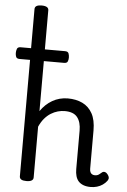

<svg xmlns="http://www.w3.org/2000/svg" viewBox="-68 -1128 787 1193"><g transform="rotate(5 325.5 -531.5)"><path d="M544 17Q518 17 499 10Q480 3 468 -10Q456 -23 450.5 -42.5Q445 -62 445 -86V-326Q445 -379 421.5 -409Q398 -439 343 -439Q322 -439 300 -433Q278 -427 257 -414Q236 -401 218 -380Q200 -359 186 -328V-11Q186 2 175 8.5Q164 15 143 15Q121 15 110.5 8.5Q100 2 100 -11V-1054Q100 -1067 110.5 -1073.5Q121 -1080 143 -1080Q164 -1080 175 -1073.5Q186 -1067 186 -1054V-425Q201 -447 219 -464Q237 -481 258.5 -493.5Q280 -506 304.5 -512.5Q329 -519 355 -519Q407 -519 446.5 -500Q486 -481 508.5 -440.5Q531 -400 531 -334V-96Q531 -83 535 -74.5Q539 -66 546.5 -62Q554 -58 563 -58Q574 -58 581 -61Q588 -64 594 -69.5Q600 -75 607 -80Q615 -86 625 -83Q635 -80 642 -70Q650 -60 651 -50.5Q652 -41 645 -31Q634 -16 618 -5Q602 6 583 11.5Q564 17 544 17ZM35 -737Q17 -737 12.5 -748Q8 -759 8 -772Q8 -786 12.5 -798Q17 -810 35 -810H312Q330 -810 334.5 -798Q339 -786 339 -772Q339 -759 334.5 -748Q330 -737 312 -737Z"/></g></svg>

Font: Playwrite AR
Style: Regular
Weight: 400
Designer: Veronika Burian, José Scaglione
Foundry: TypeTogether
Version: Version 1.002